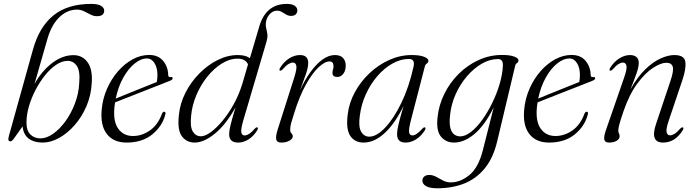

<svg xmlns="http://www.w3.org/2000/svg" viewBox="-20 -740 3668 1008"><path d="M228.5 -534 161 -298.5Q199 -367.5 253.8 -409Q308.5 -450.5 365.5 -450.5Q412.5 -450.5 439.8 -413.2Q467 -376 461.5 -302.5Q458 -238.5 433.8 -182.2Q409.5 -126 372 -83.2Q334.5 -40.5 290.5 -16Q246.5 8.5 204 8.5Q159 8.5 131 -12.2Q103 -33 98.5 -76.5L51.5 -10.5Q42 2.5 33.5 2Q26.5 2 24.5 -4.5Q22.5 -11 27 -27.5L153.5 -481.5Q186.5 -599.5 261 -659.5Q335.5 -719.5 459 -719.5Q494 -719.5 510.5 -709.5Q527 -699.5 527 -684.5Q527 -655 489 -655Q471.5 -655 454.8 -663.8Q438 -672.5 420.8 -681Q403.5 -689.5 384.5 -689.5Q332.5 -689.5 291 -649Q249.5 -608.5 228.5 -534ZM334 -420.5Q304.5 -420 274.2 -399.5Q244 -379 216.5 -344.8Q189 -310.5 167 -268.5Q145 -226.5 132.2 -182.8Q119.5 -139 119 -99.5Q118.5 -54.5 139.5 -34Q160.5 -13.5 192.5 -13.5Q224.5 -13.5 259 -37.8Q293.5 -62 323.5 -103.2Q353.5 -144.5 373.2 -196.2Q393 -248 396 -303.5Q401.5 -368.5 382.8 -394.8Q364 -421 334 -420.5Z M848 -139Q832 -77 779.2 -34.2Q726.5 8.5 644.5 8.5Q576 8.5 541 -36.5Q506 -81.5 514 -165Q519 -222 541.8 -273.8Q564.5 -325.5 599.2 -365.5Q634 -405.5 676.2 -428.5Q718.5 -451.5 763 -451.5Q811 -451.5 836.8 -420Q862.5 -388.5 863 -346Q863.5 -333 876.5 -335.5Q886 -337 886.5 -329.5Q887.5 -321.5 870 -315Q855.5 -309 819.5 -295Q783.5 -281 739 -263.5Q694.5 -246 652.5 -229.5Q610.5 -213 584 -202.5Q582 -191 581 -179.5Q573 -103.5 600.5 -64.8Q628 -26 678 -26Q725.5 -26 767.5 -55.5Q809.5 -85 830.5 -143.5Q835.5 -153.5 842 -153.5Q851.5 -153.5 848 -139ZM751.5 -433Q719.5 -433 686.5 -406.2Q653.5 -379.5 627 -332Q600.5 -284.5 587.5 -222.5Q609.5 -231.5 639.8 -243.8Q670 -256 701.5 -268.8Q733 -281.5 760 -292.2Q787 -303 803 -309.5Q806.5 -323.5 806.5 -347.5Q806.5 -384 791.2 -408.5Q776 -433 751.5 -433Z M1330.5 -56Q1311.5 -25 1284.8 -8.2Q1258 8.5 1230 8.5Q1183 8.5 1183 -35.5Q1183 -52.5 1190.2 -82.8Q1197.5 -113 1216.5 -176.5Q1166 -85.5 1108.2 -38.5Q1050.5 8.5 1001.5 8.5Q960 8.5 935.2 -24.2Q910.5 -57 919 -134.5Q924.5 -195 953 -251.8Q981.5 -308.5 1025.8 -353.5Q1070 -398.5 1122.5 -424.8Q1175 -451 1228.5 -451Q1270 -451 1292 -434.5L1341.5 -602Q1376.5 -719.5 1485.5 -719.5Q1513.5 -719.5 1527.2 -709.8Q1541 -700 1541 -686Q1541 -673.5 1533 -665Q1525 -656.5 1508.5 -656.5Q1494.5 -656.5 1483 -663.2Q1471.5 -670 1459.8 -677Q1448 -684 1433.5 -684Q1412.5 -684 1395 -664.5Q1377.5 -645 1375.5 -617Q1374.5 -601.5 1378.2 -588Q1382 -574.5 1383.8 -559.2Q1385.5 -544 1379.5 -522.5L1258 -110.5Q1244 -62.5 1246.8 -45.8Q1249.5 -29 1265 -29Q1274.5 -29 1287 -36.5Q1299.5 -44 1317.5 -64.5Q1326.5 -73.5 1331.5 -71Q1337 -68 1330.5 -56ZM983.5 -133Q977 -74.5 992.2 -49.5Q1007.5 -24.5 1035 -24.5Q1057 -24.5 1086.8 -46.2Q1116.5 -68 1148.5 -106.2Q1180.5 -144.5 1208.2 -195.2Q1236 -246 1253.5 -304L1282 -402Q1276.5 -415.5 1263.2 -423.8Q1250 -432 1227 -432Q1185.5 -432 1144.2 -406.2Q1103 -380.5 1068.2 -337.2Q1033.5 -294 1011 -240.8Q988.5 -187.5 983.5 -133Z M1449.5 -369.5Q1444 -372.5 1450.5 -384Q1470.5 -416 1498.2 -433.5Q1526 -451 1555 -451Q1598 -451 1598 -409.5Q1598 -384.5 1584.8 -347.8Q1571.5 -311 1555.5 -266.5Q1579.5 -319.5 1609.5 -361.2Q1639.5 -403 1672.5 -427Q1705.5 -451 1738.5 -451Q1767.5 -451 1781.8 -434.8Q1796 -418.5 1795 -392Q1794 -366.5 1781.2 -351.2Q1768.5 -336 1751 -336Q1725.5 -336 1725.5 -357.5Q1725.5 -366.5 1728.2 -374.8Q1731 -383 1731 -392Q1731 -417.5 1710 -417.5Q1685.5 -417.5 1652.5 -386.8Q1619.5 -356 1585.8 -295.5Q1552 -235 1524.5 -146Q1514.5 -115 1509 -95.5Q1503.5 -76 1503.5 -60Q1503.5 -46 1510.2 -39.8Q1517 -33.5 1517 -23.5Q1517 -12 1500 -1.8Q1483 8.5 1456 8.5Q1434 8.5 1430.2 -7.8Q1426.5 -24 1438 -60.5L1524 -330.5Q1539 -377.5 1535.8 -394.5Q1532.5 -411.5 1517 -411.5Q1507.5 -411.5 1494.8 -404Q1482 -396.5 1463.5 -375.5Q1454.5 -367 1449.5 -369.5Z M2138 -111.5Q2125 -62.5 2127.8 -45.8Q2130.5 -29 2144.5 -29Q2155 -29 2167 -36.8Q2179 -44.5 2197.5 -64.5Q2206 -73.5 2211 -71Q2217 -68 2210.5 -56Q2191 -25 2164 -8.2Q2137 8.5 2109 8.5Q2064.5 8.5 2064.5 -35.5Q2064.5 -53.5 2071.8 -85.5Q2079 -117.5 2099 -184.5Q2055.5 -94 2001 -42.8Q1946.5 8.5 1888.5 8.5Q1843 8.5 1819.2 -26.2Q1795.5 -61 1805.5 -139Q1812.5 -200 1843 -256Q1873.5 -312 1920.2 -356Q1967 -400 2024 -425.5Q2081 -451 2141 -451Q2184 -451 2206.8 -441.8Q2229.5 -432.5 2229 -421Q2228.5 -411.5 2220.5 -406.2Q2212.5 -401 2210.5 -391.5ZM1869.5 -136Q1860.5 -75.5 1875.8 -49Q1891 -22.5 1919 -22.5Q1957 -22.5 2002 -69.8Q2047 -117 2087.2 -200Q2127.5 -283 2151.5 -391.5Q2159.5 -430.5 2127 -430.5Q2082.5 -430.5 2039.8 -406.2Q1997 -382 1961.2 -340.5Q1925.5 -299 1901.2 -246.2Q1877 -193.5 1869.5 -136Z M2590.5 1Q2569.5 90 2524.5 144.5Q2479.5 199 2416.2 223.8Q2353 248.5 2276.5 248.5Q2236 248.5 2216.8 237.2Q2197.5 226 2197.5 208Q2197.5 195.5 2207 187Q2216.5 178.5 2233.5 178.5Q2252 178.5 2269.8 188.2Q2287.5 198 2306.2 207.8Q2325 217.5 2346 217.5Q2398 217.5 2445.2 178.2Q2492.5 139 2515.5 46.5L2572 -176.5Q2526 -83.5 2472 -37.5Q2418 8.5 2363 8.5Q2322 8.5 2295.8 -21.8Q2269.5 -52 2277 -123Q2283.5 -188 2312.8 -247.2Q2342 -306.5 2388.5 -352.5Q2435 -398.5 2493.2 -425Q2551.5 -451.5 2616 -451.5Q2657 -451.5 2679.5 -443Q2702 -434.5 2702 -423Q2701.5 -413 2694 -408.8Q2686.5 -404.5 2684.5 -394ZM2342.5 -132.5Q2338 -89.5 2345 -66Q2352 -42.5 2365.8 -33.2Q2379.5 -24 2395.5 -24Q2423 -24 2453.2 -47.8Q2483.5 -71.5 2512 -111.2Q2540.5 -151 2564.2 -199.5Q2588 -248 2602.8 -298Q2617.5 -348 2620 -392Q2623 -430 2594.5 -430Q2552.5 -430 2510.2 -406Q2468 -382 2432 -340.2Q2396 -298.5 2372 -245Q2348 -191.5 2342.5 -132.5Z M3066 -139Q3050 -77 2997.2 -34.2Q2944.5 8.5 2862.5 8.5Q2794 8.5 2759 -36.5Q2724 -81.5 2732 -165Q2737 -222 2759.8 -273.8Q2782.5 -325.5 2817.2 -365.5Q2852 -405.5 2894.2 -428.5Q2936.5 -451.5 2981 -451.5Q3029 -451.5 3054.8 -420Q3080.5 -388.5 3081 -346Q3081.5 -333 3094.5 -335.5Q3104 -337 3104.5 -329.5Q3105.5 -321.5 3088 -315Q3073.5 -309 3037.5 -295Q3001.5 -281 2957 -263.5Q2912.5 -246 2870.5 -229.5Q2828.5 -213 2802 -202.5Q2800 -191 2799 -179.5Q2791 -103.5 2818.5 -64.8Q2846 -26 2896 -26Q2943.5 -26 2985.5 -55.5Q3027.5 -85 3048.5 -143.5Q3053.5 -153.5 3060 -153.5Q3069.5 -153.5 3066 -139ZM2969.5 -433Q2937.5 -433 2904.5 -406.2Q2871.5 -379.5 2845 -332Q2818.5 -284.5 2805.5 -222.5Q2827.5 -231.5 2857.8 -243.8Q2888 -256 2919.5 -268.8Q2951 -281.5 2978 -292.2Q3005 -303 3021 -309.5Q3024.5 -323.5 3024.5 -347.5Q3024.5 -384 3009.2 -408.5Q2994 -433 2969.5 -433Z M3182.5 -369.5Q3177 -372.5 3183.5 -384Q3203.5 -416 3231.5 -433.5Q3259.5 -451 3288 -451Q3309 -451 3321.2 -440.8Q3333.5 -430.5 3333.5 -409.5Q3333.5 -388 3321 -352.5Q3308.5 -317 3289.5 -270Q3326.5 -336.5 3368 -376.2Q3409.5 -416 3449 -433.5Q3488.5 -451 3520 -451Q3573 -451 3578 -415.5Q3583 -380 3562.5 -319.5L3490.5 -105.5Q3475.5 -61 3479.8 -45.2Q3484 -29.5 3498 -29.5Q3508 -29.5 3520.8 -37Q3533.5 -44.5 3551.5 -65Q3560 -73.5 3565 -71Q3571 -68.5 3564.5 -56.5Q3524.5 8.5 3461 8.5Q3391.5 8.5 3424 -88.5L3500 -315.5Q3518.5 -370 3511.8 -390.2Q3505 -410.5 3478 -410.5Q3450.5 -410.5 3409.2 -384.2Q3368 -358 3326 -301.5Q3284 -245 3253 -155Q3236 -104.5 3231 -84.8Q3226 -65 3226 -55.5Q3226 -45.5 3229.5 -39.5Q3233 -33.5 3233 -24.5Q3233 -10.5 3217.5 -1Q3202 8.5 3177.5 8.5Q3156.5 8.5 3152.8 -6.5Q3149 -21.5 3160.5 -55L3256 -330.5Q3272.5 -377.5 3269 -394.5Q3265.5 -411.5 3250 -411.5Q3240 -411.5 3227.5 -404Q3215 -396.5 3196.5 -375.5Q3187.5 -367 3182.5 -369.5Z"/></svg>

Font: Fraunces 72pt S000 Light
Style: Italic
Weight: 300
Italic angle: -16°
Version: Version 1.000; ttfautohint (v1.8.3)